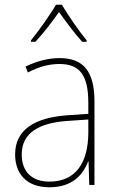

<svg xmlns="http://www.w3.org/2000/svg" viewBox="-20 -783 498 813"><path d="M242 -763H217C193 -721 142 -650 111 -612V-606H130C164 -642 203 -694 230 -732C258 -693 295 -642 328 -606H347V-612C319 -645 267 -720 242 -763ZM232 -537C182 -537 133 -523 88 -501L98 -476C147 -502 190 -512 232 -512C316 -512 354 -467 354 -347V-301L266 -295C127 -285 44 -234 44 -129C44 -49 91 10 189 10C286 10 331 -42 353 -99H355L358 0H380V-353C380 -483 332 -537 232 -537ZM267 -271 354 -277V-220C353 -98 304 -14 189 -14C114 -14 72 -57 72 -129C72 -220 145 -263 267 -271Z"/></svg>

Font: Noto Sans Sinhala SemiCondensed Thin
Style: Regular
Weight: 100
Width: 4
Designer: Jelle Bosma - Monotype Design Team
Foundry: Monotype Imaging Inc.
Version: Version 2.006